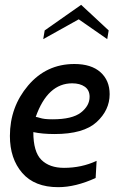

<svg xmlns="http://www.w3.org/2000/svg" viewBox="-20 -765 498 795"><path d="M434 -375Q434 -309 380 -259.5Q326 -210 206 -210Q155 -210 118 -218Q118 -136 151.5 -103Q185 -70 245 -70Q318 -70 380 -99L376 -28Q293 10 221 10Q123 10 72 -49Q21 -108 21 -202Q21 -322 96.5 -411Q172 -500 288 -500Q358 -500 396 -466Q434 -432 434 -375ZM279 -420Q177 -420 128 -281Q135 -280 144.5 -277Q154 -274 166 -272.5Q178 -271 198 -271Q279 -271 315 -299Q351 -327 351 -364Q351 -392 331 -406Q311 -420 279 -420ZM424 -603 306 -685 159 -603 165 -639 316 -745 430 -639Z"/></svg>

Font: Cabin
Style: Italic
Weight: 400
Designer: Pablo Impallari
Foundry: Pablo Impallari. www.impallari.com Igino Marini. www.ikern.com
Version: Version 1.005